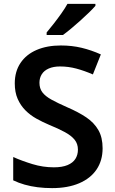

<svg xmlns="http://www.w3.org/2000/svg" viewBox="-20 -958 590 988"><path d="M508 -195Q508 -132 477 -86Q446 -40 387.5 -15Q329 10 248 10Q209 10 173.5 5.5Q138 1 106.5 -8Q75 -17 48 -30V-150Q93 -130 147 -113.5Q201 -97 257 -97Q300 -97 327.5 -108.5Q355 -120 368 -140.5Q381 -161 381 -188Q381 -218 364 -239Q347 -260 314 -278Q281 -296 232 -316Q199 -330 167.5 -347.5Q136 -365 111 -390Q86 -415 71 -449Q56 -483 56 -529Q56 -590 85.5 -634Q115 -678 168.5 -701Q222 -724 293 -724Q350 -724 400 -712Q450 -700 499 -678L458 -575Q414 -594 373 -605Q332 -616 289 -616Q255 -616 231 -605.5Q207 -595 195 -576Q183 -557 183 -532Q183 -503 198 -483Q213 -463 244.5 -445.5Q276 -428 326 -406Q384 -381 424 -354Q464 -327 486 -289Q508 -251 508 -195ZM471 -928Q459 -914 438.5 -894Q418 -874 393.5 -852Q369 -830 345.5 -810.5Q322 -791 304 -778H220V-791Q236 -810 256 -835.5Q276 -861 295.5 -888.5Q315 -916 327 -938H471Z"/></svg>

Font: Noto Sans Cham SemiBold
Style: Regular
Weight: 600
Version: Version 2.002